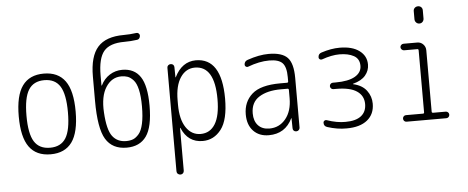

<svg xmlns="http://www.w3.org/2000/svg" viewBox="-59 -911 3117 1280"><g transform="rotate(-5 1500.0 -270.5)"><path d="M355.5 -433.1Q322.3 -486.3 250 -486.3Q177.7 -486.3 144.5 -433.1Q111.3 -379.9 111.3 -259.8Q111.3 -139.6 144.5 -86.9Q177.7 -34.2 250 -34.2Q322.3 -34.2 355.5 -86.9Q388.7 -139.6 388.7 -259.8Q388.7 -379.9 355.5 -433.1ZM393.1 -55.7Q345.7 9.8 250 9.8Q154.3 9.8 106.9 -55.7Q59.6 -121.1 59.6 -260.3Q59.6 -399.4 106.9 -464.8Q154.3 -530.3 250 -530.3Q345.7 -530.3 393.1 -464.8Q440.4 -399.4 440.4 -260.3Q440.4 -121.1 393.1 -55.7Z M763.7 -466.8Q699.2 -466.8 660.2 -406.2Q621.1 -345.7 627.9 -236.3Q634.8 -120.1 667.5 -77.1Q700.2 -34.2 758.8 -34.2Q786.1 -34.2 805.7 -42Q825.2 -49.8 844.2 -71.8Q863.3 -93.8 873.5 -140.1Q883.8 -186.5 883.8 -255.9Q883.8 -323.2 873.5 -367.7Q863.3 -412.1 844.2 -432.6Q825.2 -453.1 806.6 -460Q788.1 -466.8 763.7 -466.8ZM758.8 9.8Q663.1 9.8 619.1 -62.5Q575.2 -134.8 575.2 -320.3V-482.4Q575.2 -617.2 629.9 -678.7Q684.6 -740.2 803.7 -740.2Q845.7 -740.2 887.7 -746.1Q896.5 -748 903.8 -742.2Q911.1 -736.3 911.1 -726.6Q911.1 -716.8 905.3 -709Q899.4 -701.2 888.7 -700.2Q847.7 -694.3 803.7 -694.3Q707 -694.3 667 -647Q627 -599.6 627 -484.4V-418Q627 -417 627.9 -417Q629.9 -417 629.9 -418Q651.4 -461.9 689.5 -485.8Q727.5 -509.8 773.4 -509.8Q854.5 -509.8 894.5 -449.7Q934.6 -389.6 934.6 -255.9Q934.6 -113.3 890.6 -51.8Q846.7 9.8 758.8 9.8Z M1124 -275.4V-245.1Q1124 -147.5 1160.6 -92.8Q1197.3 -38.1 1257.8 -38.1Q1321.3 -38.1 1355.5 -93.8Q1389.6 -149.4 1389.6 -259.8Q1389.6 -481.4 1257.8 -482.4Q1197.3 -482.4 1160.6 -427.7Q1124 -373 1124 -275.4ZM1075.2 195.3V-497.1Q1075.2 -506.8 1082 -513.2Q1088.9 -519.5 1099.1 -519.5Q1109.4 -519.5 1115.7 -513.2Q1122.1 -506.8 1122.1 -497.1L1123 -429.7Q1123 -428.7 1124 -428.7Q1126 -428.7 1126 -430.7Q1174.8 -529.3 1267.6 -530.3Q1439.5 -530.3 1440.4 -259.8Q1440.4 -117.2 1391.6 -53.7Q1342.8 9.8 1267.6 9.8Q1168.9 9.8 1127 -88.9Q1127 -90.8 1126 -90.8Q1124 -90.8 1124 -89.8V195.3Q1124 206.1 1117.2 212.9Q1110.4 219.7 1100.1 219.7Q1089.8 219.7 1082.5 212.9Q1075.2 206.1 1075.2 195.3Z M1815.4 -288.1Q1725.6 -288.1 1670.4 -253.4Q1615.2 -218.8 1615.2 -144.5Q1615.2 -92.8 1642.6 -63.5Q1669.9 -34.2 1717.8 -34.2Q1784.2 -34.2 1826.7 -85.9Q1869.1 -137.7 1869.1 -224.6V-279.3Q1869.1 -288.1 1860.4 -288.1ZM1710 9.8Q1645.5 9.8 1606.9 -30.8Q1568.4 -71.3 1568.4 -141.6Q1568.4 -225.6 1626 -276.9Q1683.6 -328.1 1815.4 -328.1H1860.4Q1869.1 -328.1 1869.1 -335.9V-365.2Q1869.1 -432.6 1843.8 -459.5Q1818.4 -486.3 1754.9 -486.3Q1688.5 -486.3 1611.3 -457Q1604.5 -454.1 1597.2 -459Q1589.8 -463.9 1589.8 -471.7Q1589.8 -495.1 1612.3 -502.9Q1691.4 -530.3 1754.9 -530.3Q1844.7 -530.3 1881.3 -491.7Q1918 -453.1 1918 -355.5V-23.4Q1918 -13.7 1911.1 -6.8Q1904.3 0 1894 0Q1883.8 0 1877.4 -6.3Q1871.1 -12.7 1871.1 -23.4L1870.1 -89.8Q1870.1 -90.8 1869.1 -90.8Q1868.2 -90.8 1868.2 -89.8Q1820.3 9.8 1710 9.8Z M2102.5 -10.7Q2079.1 -17.6 2080.1 -42Q2080.1 -49.8 2087.4 -54.7Q2094.7 -59.6 2102.5 -56.6Q2169.9 -33.2 2227.5 -34.2Q2295.9 -34.2 2331.5 -62Q2367.2 -89.8 2367.2 -141.6Q2367.2 -197.3 2321.8 -228Q2276.4 -258.8 2183.6 -258.8H2165Q2156.2 -258.8 2149.9 -265.1Q2143.6 -271.5 2143.6 -280.3Q2143.6 -289.1 2149.9 -295.4Q2156.2 -301.8 2165 -301.8H2183.6Q2269.5 -301.8 2314 -327.6Q2358.4 -353.5 2358.4 -398.4Q2358.4 -445.3 2320.8 -465.8Q2283.2 -486.3 2225.6 -486.3Q2172.9 -486.3 2107.4 -462.9Q2099.6 -460 2092.3 -464.8Q2085 -469.7 2085 -477.5Q2085 -502 2107.4 -508.8Q2172.9 -530.3 2230.5 -530.3Q2314.5 -530.3 2361.8 -495.1Q2409.2 -460 2409.2 -402.3Q2409.2 -361.3 2382.3 -329.6Q2355.5 -297.9 2299.8 -283.2Q2297.9 -283.2 2297.9 -281.2Q2297.9 -280.3 2298.8 -280.3Q2359.4 -266.6 2388.7 -227.5Q2418 -188.5 2418 -139.6Q2418 -69.3 2369.1 -29.8Q2320.3 9.8 2230.5 9.8Q2168.9 10.7 2102.5 -10.7Z M2744.1 -730.5Q2744.1 -743.2 2752.9 -751.5Q2761.7 -759.8 2774.9 -759.8Q2788.1 -759.8 2796.4 -751.5Q2804.7 -743.2 2804.7 -730.5V-675.8Q2804.7 -663.1 2796.4 -653.8Q2788.1 -644.5 2774.9 -644.5Q2761.7 -644.5 2752.9 -653.8Q2744.1 -663.1 2744.1 -675.8ZM2631.8 0Q2623 0 2616.7 -6.3Q2610.4 -12.7 2610.4 -22Q2610.4 -31.2 2616.7 -37.6Q2623 -43.9 2631.8 -43.9H2746.1Q2753.9 -43.9 2753.9 -51.8V-466.8Q2753.9 -475.6 2746.1 -475.6H2657.2Q2648.4 -475.6 2641.6 -482.4Q2634.8 -489.3 2634.8 -498Q2634.8 -506.8 2641.6 -513.2Q2648.4 -519.5 2657.2 -519.5H2749Q2772.5 -519.5 2788.6 -502.9Q2804.7 -486.3 2804.7 -462.9V-51.8Q2804.7 -43.9 2814.5 -43.9H2898.4Q2907.2 -43.9 2913.6 -37.6Q2919.9 -31.2 2919.9 -22Q2919.9 -12.7 2913.6 -6.3Q2907.2 0 2898.4 0Z"/></g></svg>

Font: Rounded Mgen+ 2m light
Style: Regular
Weight: 200
Designer: [Source Han Sans]
Ryoko NISHIZUKA  (kana & ideographs); Paul D. Hunt (Latin, Greek & Cyrillic); Wenlong ZHANG  (bopomofo
Version: Version 1.059.20150602